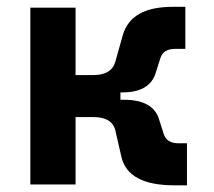

<svg xmlns="http://www.w3.org/2000/svg" viewBox="-20 -540 626 562"><path d="M68.8 0V-517.6H201.2V-320.3H253.4Q307.1 -320.3 317.9 -360.4L339.4 -437Q363.3 -520 484.9 -520H522.5V-397H493.2Q458.5 -397 449.7 -370.6L436.5 -329.1Q419.9 -269.5 337.9 -269.5H332.5V-248H342.8Q429.7 -248 446.3 -188.5L459.5 -147Q468.3 -120.6 502.9 -120.6H527.3V2.4H489.7Q355 2.4 335.4 -80.6L317.9 -157.2Q308.6 -197.3 253.4 -197.3H201.2V0Z"/></svg>

Font: Cascadia Code NF
Style: Bold
Weight: 700
Monospace: yes
Designer: Aaron Bell
Foundry: Saja Typeworks
Version: Version 2404.023; ttfautohint (v1.8.4)